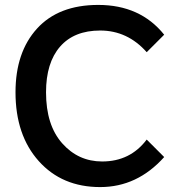

<svg xmlns="http://www.w3.org/2000/svg" viewBox="-20 -740 724 780"><path d="M647 -102Q538 20 387 20Q232 20 137.5 -85.5Q43 -191 43 -365Q43 -528 130.5 -624Q218 -720 379 -720Q550 -720 647 -599L576 -528Q498 -616 387 -616Q281 -616 224 -550.5Q167 -485 167 -365Q167 -232 232.5 -158Q298 -84 395 -84Q509 -84 576 -173Z"/></svg>

Font: Moderustic Med
Style: Regular
Weight: 500
Designer: Tural Alisoy
Foundry: TAFT Foundry
Version: Version 2.110